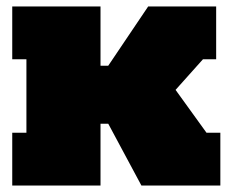

<svg xmlns="http://www.w3.org/2000/svg" viewBox="-20 -576 714 596"><path d="M610 -392 525 -297 621 -164H664V0H419L316 -192H292V0H18V-164H62V-392H18V-556H292V-372H316L440 -556H651V-392Z"/></svg>

Font: Alfa Slab One
Style: Regular
Weight: 400
Designer: JM Sole
Foundry: JM Sole
Version: Version 1.001